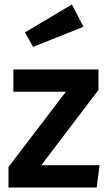

<svg xmlns="http://www.w3.org/2000/svg" viewBox="-20 -840 484 860"><path d="M302 -820 354 -720 128 -630 92 -695ZM421 -529V-437L165 -100H426L413 0H18V-92L275 -429H40V-529Z"/></svg>

Font: FiraGO Medium
Style: Regular
Weight: 500
Designer: bBox Type
Foundry: bBox Type GmbH
Version: Version 1.001;PS 001.001;hotconv 1.0.88;makeotf.lib2.5.64775